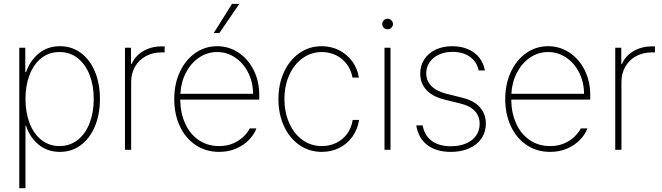

<svg xmlns="http://www.w3.org/2000/svg" viewBox="-20 -778 3437 997"><path d="M80.1 -530.3H111.3V-403.3H115.2Q136.7 -464.4 182.1 -501.2Q227.5 -538.1 291 -538.1Q353.5 -538.1 400.6 -502.7Q447.8 -467.3 473.4 -405Q499 -342.8 499 -263.7Q499 -185.1 473.1 -122.6Q447.3 -60.1 400.1 -24.7Q353 10.7 291 10.7Q227.5 10.7 181.6 -26.1Q135.7 -63 115.2 -125H112.3V199.2H80.1ZM289.1 -19.5Q342.8 -19.5 383.3 -51.3Q423.8 -83 445.3 -138.7Q466.8 -194.3 466.8 -263.7Q466.8 -333.5 445.3 -388.9Q423.8 -444.3 383.5 -476.1Q343.3 -507.8 289.1 -507.8Q234.9 -507.8 194.8 -476.3Q154.8 -444.8 133.5 -389.2Q112.3 -333.5 112.3 -263.7Q112.3 -193.8 133.8 -138.2Q155.3 -82.5 195.3 -51Q235.4 -19.5 289.1 -19.5Z M628.9 -530.3H660.2V-446.3H664.1Q681.6 -487.8 723.6 -512.5Q765.6 -537.1 819.3 -537.1H835V-505.9H818.4Q772.9 -505.9 737.1 -486.3Q701.2 -466.8 681.2 -431.9Q661.1 -397 661.1 -352.5V0H628.9Z M884.8 -263.7Q884.8 -341.3 913.8 -404.1Q942.9 -466.8 993.7 -502.4Q1044.4 -538.1 1107.4 -538.1Q1167.5 -538.1 1217.5 -505.4Q1267.6 -472.7 1296.9 -414.8Q1326.2 -356.9 1326.2 -285.2V-260.7H916Q916.5 -192.9 940.9 -137.9Q965.3 -83 1011 -51.3Q1056.6 -19.5 1118.2 -19.5Q1160.6 -19.5 1193.1 -34.4Q1225.6 -49.3 1246.1 -70.1Q1266.6 -90.8 1277.3 -111.3H1311.5Q1300.3 -80.6 1273.9 -52.7Q1247.6 -24.9 1207.5 -7.1Q1167.5 10.7 1118.2 10.7Q1048.8 10.7 995.8 -24.9Q942.9 -60.5 913.8 -123Q884.8 -185.5 884.8 -263.7ZM1293.9 -291Q1293.9 -350.6 1269 -400.4Q1244.1 -450.2 1201.4 -479Q1158.7 -507.8 1107.4 -507.8Q1056.6 -507.8 1014.4 -479.5Q972.2 -451.2 946 -401.6Q919.9 -352.1 916.5 -291ZM1184.6 -757.8H1222.7L1119.1 -606.4H1089.8Z M1425.8 -263.7Q1425.8 -340.8 1454.6 -403.6Q1483.4 -466.3 1534.7 -502.2Q1585.9 -538.1 1650.4 -538.1Q1698.7 -538.1 1740 -517.6Q1781.2 -497.1 1808.6 -460Q1835.9 -422.9 1843.8 -375H1810.5Q1803.7 -413.6 1781.5 -443.8Q1759.3 -474.1 1725.3 -491Q1691.4 -507.8 1651.4 -507.8Q1596.2 -507.8 1552 -476.3Q1507.8 -444.8 1482.4 -389.2Q1457 -333.5 1457 -263.7Q1457 -195.3 1481.7 -139.4Q1506.3 -83.5 1550.5 -51.5Q1594.7 -19.5 1651.4 -19.5Q1691.9 -19.5 1726.1 -36.1Q1760.3 -52.7 1782.7 -83.5Q1805.2 -114.3 1811.5 -155.3H1844.7Q1836.9 -106 1810.1 -68.4Q1783.2 -30.8 1741.9 -10Q1700.7 10.7 1651.4 10.7Q1585.9 10.7 1534.7 -24.9Q1483.4 -60.5 1454.6 -123Q1425.8 -185.5 1425.8 -263.7Z M1976.6 -530.3H2007.8V0H1976.6ZM1964.8 -653.3Q1964.8 -664.6 1973.1 -672.6Q1981.4 -680.7 1992.2 -680.7Q2003.9 -680.7 2012.2 -672.6Q2020.5 -664.6 2020.5 -653.3Q2020.5 -641.6 2012.2 -633.8Q2003.9 -626 1992.2 -626Q1981 -626 1972.9 -633.8Q1964.8 -641.6 1964.8 -653.3Z M2331.1 -508.8Q2291 -508.8 2259.8 -494.6Q2228.5 -480.5 2210.9 -455.1Q2193.4 -429.7 2193.4 -397.5Q2193.4 -358.4 2220 -331.3Q2246.6 -304.2 2298.8 -291L2380.9 -270.5Q2440.9 -255.9 2471.9 -220.9Q2502.9 -186 2502.9 -135.7Q2502.9 -92.8 2480.5 -59.6Q2458 -26.4 2416.7 -7.8Q2375.5 10.7 2321.3 10.7Q2245.6 10.7 2198.7 -25.1Q2151.9 -61 2141.6 -127H2174.8Q2184.1 -74.2 2221.9 -46.4Q2259.8 -18.6 2321.3 -18.6Q2365.7 -18.6 2399.7 -33Q2433.6 -47.4 2452.1 -73.7Q2470.7 -100.1 2470.7 -134.8Q2470.7 -174.3 2445.8 -201.4Q2420.9 -228.5 2371.1 -240.2L2289.1 -260.7Q2226.6 -275.9 2194.3 -310.8Q2162.1 -345.7 2162.1 -396.5Q2162.1 -437.5 2183.1 -469.7Q2204.1 -502 2241.9 -520Q2279.8 -538.1 2328.1 -538.1Q2374.5 -538.1 2410.6 -522.5Q2446.8 -506.8 2469 -478.3Q2491.2 -449.7 2498 -412.1H2465.8Q2456.1 -457 2420.7 -482.7Q2385.3 -508.3 2331.1 -508.8Z M2603.5 -263.7Q2603.5 -341.3 2632.6 -404.1Q2661.6 -466.8 2712.4 -502.4Q2763.2 -538.1 2826.2 -538.1Q2886.2 -538.1 2936.3 -505.4Q2986.3 -472.7 3015.6 -414.8Q3044.9 -356.9 3044.9 -285.2V-260.7H2634.8Q2635.3 -192.9 2659.7 -137.9Q2684.1 -83 2729.7 -51.3Q2775.4 -19.5 2836.9 -19.5Q2879.4 -19.5 2911.9 -34.4Q2944.3 -49.3 2964.8 -70.1Q2985.4 -90.8 2996.1 -111.3H3030.3Q3019 -80.6 2992.7 -52.7Q2966.3 -24.9 2926.3 -7.1Q2886.2 10.7 2836.9 10.7Q2767.6 10.7 2714.6 -24.9Q2661.6 -60.5 2632.6 -123Q2603.5 -185.5 2603.5 -263.7ZM3012.7 -291Q3012.7 -350.6 2987.8 -400.4Q2962.9 -450.2 2920.2 -479Q2877.4 -507.8 2826.2 -507.8Q2775.4 -507.8 2733.2 -479.5Q2690.9 -451.2 2664.8 -401.6Q2638.7 -352.1 2635.3 -291Z M3174.8 -530.3H3206.1V-446.3H3210Q3227.5 -487.8 3269.5 -512.5Q3311.5 -537.1 3365.2 -537.1H3380.9V-505.9H3364.3Q3318.8 -505.9 3283 -486.3Q3247.1 -466.8 3227.1 -431.9Q3207 -397 3207 -352.5V0H3174.8Z"/></svg>

Font: Pretendard Std Thin
Style: Regular
Weight: 100
Designer: Base glyphs from Inter by Rasmus Andersson; Hangeul glyphs from Noto Sans CJK(Source Han Sans) by Jang Soo-young and Kan
Foundry: Kil Hyung-jin
Version: Version 1.309